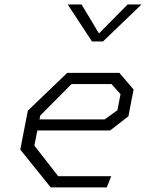

<svg xmlns="http://www.w3.org/2000/svg" viewBox="-20 -818 660 838"><path d="M201.5 0H446L465.5 -49H234L130 -182.5L143 -248.5H460.5L540.5 -310.5L563 -427.5L501 -500H273.5L101.5 -335L68.5 -165ZM152.5 -297 155.5 -313.5 292 -451H467L506 -407L492.5 -337L437 -297ZM275.5 -798.5H336L412 -672L537 -798.5H597.5L429.5 -637H381.5Z"/></svg>

Font: Monaspace Krypton ExtraLight
Style: Italic
Weight: 200
Italic angle: -11°
Designer: Riley Cran & the Lettermatic Team
Foundry: Lettermatic
Version: Version 1.101 (Monaspace Krypton)